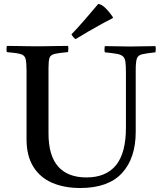

<svg xmlns="http://www.w3.org/2000/svg" viewBox="-20 -931 807 962"><path d="M14 -701Q34 -701 62.5 -700.5Q91 -700 119.5 -699.5Q148 -699 167 -699Q186 -699 214.5 -699.5Q243 -700 272 -700.5Q301 -701 321 -701Q324 -686 321 -670Q275 -666 254 -661Q233 -656 228 -641Q223 -626 223 -590V-263Q223 -151 271.5 -96.5Q320 -42 413 -42Q511 -42 561 -103Q611 -164 611 -292V-566Q611 -601 608.5 -620.5Q606 -640 595.5 -649Q585 -658 564 -661.5Q543 -665 505 -669Q502 -684 505 -700Q532 -700 570 -699Q608 -698 631 -698Q656 -698 693.5 -699Q731 -700 759 -700Q762 -685 759 -669Q713 -664 692 -659Q671 -654 665.5 -637Q660 -620 660 -579V-271Q660 -138 591 -63.5Q522 11 382 11Q302 11 241.5 -15Q181 -41 147 -95.5Q113 -150 113 -233V-577Q113 -619 108 -637Q103 -655 82 -660.5Q61 -666 14 -670Q11 -685 14 -701ZM546 -844V-841Q524 -830 490.5 -811.5Q457 -793 421.5 -772.5Q386 -752 359 -735Q348 -741 338 -759Q372 -794 408 -836Q444 -878 472 -911Q488 -911 509.5 -889.5Q531 -868 546 -844Z"/></svg>

Font: Tiro Tamil
Style: Regular
Weight: 400
Designer: Tamil: Fernando Mello & Fiona Ross. Latin: John Hudson.
Foundry: Tiro Typeworks Ltd.
Version: Version 1.52